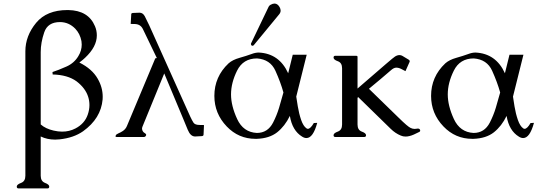

<svg xmlns="http://www.w3.org/2000/svg" viewBox="-20 -762 3020 1068"><path d="M441.9 -31.7Q389.6 4.9 311 13.2Q298.3 14.6 287.1 14.6Q242.2 14.6 206.5 -2.9V215.8Q206.5 246.1 230.5 255.4Q253.9 264.2 253.9 275.9Q253.9 286.1 244.1 286.1H83.5Q73.2 286.1 73.2 275.9Q73.2 264.2 97.2 255.4Q121.1 246.6 121.1 215.8V-476.6Q121.1 -562.5 181.2 -635.3Q240.2 -706.1 355 -706.1H359.9Q471.7 -704.1 508.3 -616.2Q518.6 -592.3 518.6 -564.9Q518.6 -502 453.6 -440.9Q443.4 -430.7 421.4 -414.1Q492.2 -378.9 523.4 -324.2Q551.3 -275.9 551.3 -223.6Q551.3 -213.9 550.8 -209Q541.5 -103 441.9 -31.7ZM206.5 -69.8Q233.4 -45.9 278.3 -35.6Q303.2 -29.8 325.7 -29.8Q365.7 -29.8 399.4 -47.4Q450.2 -73.7 467.8 -123.5Q477.5 -150.9 477.5 -177.2Q477.5 -201.2 470.7 -222.7Q455.6 -271.5 405.8 -309.6Q356.4 -345.7 272.9 -347.7L272 -361.3Q304.2 -371.6 349.1 -391.6Q392.6 -410.6 416 -450.2Q434.6 -480.5 434.6 -514.2Q434.6 -523.4 433.1 -533.2Q425.3 -574.2 398.9 -602.1Q362.8 -639.2 313.5 -639.2Q245.6 -639.2 226.1 -582.3Q206.5 -525.4 206.5 -472.2Z M1090.8 -66.9 1114.7 -66.4 1112.3 -13.7Q1112.3 -5.9 1103.5 -4.9L1066.9 -2.9H1064.9Q1039.6 -2.9 1024.4 -40Q1008.8 -78.1 1000 -99.1L893.6 -353.5L772.9 -58.6Q770 -51.8 770 -45.9Q770 -42 771.5 -38.1Q775.4 -26.9 785.6 -21.5Q793 -17.1 793 -12.2Q793 -10.3 792.5 -8.8Q788.6 0 780.3 0H628.4Q622.6 0 622.6 -3.9Q622.6 -5.9 624 -8.8Q626.5 -15.1 638.9 -20.3Q651.4 -25.4 663.1 -33.2Q678.7 -43.5 686 -61L836.4 -419.9Q841.8 -434.6 843.3 -436.5Q845.2 -439 852.5 -439L774.4 -601.1Q761.2 -627.4 730.5 -628.4L707 -628.9L710 -681.6V-683.1Q710 -688.5 718.8 -689.9L755.4 -691.4H756.3Q774.4 -691.4 785.2 -671.9Q795.9 -651.4 810.1 -621.1L1038.6 -112.8Q1047.9 -92.8 1056.2 -79.8Q1064.5 -66.9 1090.8 -66.9Z M1391.6 -510.7Q1390.1 -509.3 1389.2 -508.8Q1381.3 -504.9 1377.4 -511.7Q1375.5 -515.1 1376 -519.5L1472.2 -720.2Q1476.6 -731 1485.8 -735.8Q1497.6 -742.2 1506.8 -742.2Q1523.9 -742.2 1535.2 -722.7Q1541 -712.4 1541 -703.1Q1541 -691.9 1532.7 -682.1ZM1556.6 -247.6Q1540.5 -305.2 1512 -368.4Q1483.4 -431.6 1409.7 -437Q1332.5 -437 1298.8 -369.1Q1265.1 -301.3 1265.1 -236.8Q1265.1 -173.8 1299.1 -100.1Q1333 -26.4 1408.7 -22.5Q1469.2 -22.5 1499 -80.1Q1519.5 -120.1 1532.2 -162.1Q1544.9 -204.1 1556.6 -247.6ZM1419.4 -469.7Q1533.2 -464.4 1583 -354.5Q1589.4 -380.4 1595.7 -406Q1602.1 -431.6 1608.4 -457.5H1686L1627.9 -224.6Q1629.9 -210.4 1636.5 -170.2Q1643.1 -129.9 1655 -95.2Q1667 -60.5 1684.6 -48.3Q1688.5 -45.4 1692.4 -45.4Q1707 -45.4 1725.6 -77.6L1744.6 -78.6Q1721.7 5.9 1684.6 5.9Q1672.9 5.9 1660.6 -2Q1606 -35.2 1592.3 -117.2Q1564.9 -60.5 1521.5 -25.9Q1478.5 7.8 1408.2 10.3H1401.4Q1307.1 10.3 1241.2 -58.6Q1172.4 -130.4 1172.4 -228.5Q1172.4 -335.4 1251.5 -409.7Q1273.4 -429.2 1312.3 -440.2Q1351.1 -451.2 1378.9 -461.4Q1400.4 -469.7 1419.4 -469.7Z M1968.8 -69.3Q1968.8 -38.6 1992.4 -30Q2016.1 -21.5 2016.1 -9.8Q2016.1 0 2005.9 0H1845.2Q1835.4 0 1835.4 -9.8Q1835.4 -21.5 1859.1 -30Q1882.8 -38.6 1882.8 -69.3V-382.3Q1882.8 -413.1 1859.1 -421.4Q1835.4 -429.7 1835.4 -441.9Q1835.4 -451.7 1845.2 -451.7H1960.4Q1968.8 -451.7 1968.8 -445.8V-269.5L2126.5 -405.8Q2168.9 -442.4 2177.7 -447.8Q2190.4 -455.6 2202.1 -455.6Q2210.9 -455.6 2218.3 -451.2L2253.9 -429.7Q2259.3 -425.8 2259.3 -421.4Q2259.3 -419.9 2257.8 -416.5L2235.4 -366.2L2211.9 -378.4Q2197.8 -385.7 2184.1 -385.7Q2170.4 -385.7 2153.8 -370.6Q2101.1 -324.7 2032.2 -268.1L2197.8 -106.9Q2249 -56.6 2264.2 -50.3Q2274.9 -44.9 2286.6 -44.9Q2291.5 -44.9 2296.4 -45.9Q2300.3 -46.9 2303.7 -46.9Q2313.5 -46.9 2316.4 -40Q2317.4 -37.6 2317.4 -35.2Q2317.4 -30.8 2312.5 -28.3L2282.2 -13.7Q2256.8 -2.4 2235.8 -2.4Q2221.7 -2.4 2209.5 -7.8Q2178.7 -20.5 2153.3 -45.4L1972.7 -221.7L1968.8 -218.3Z M2625 -469.7Q2738.8 -464.4 2788.6 -354.5Q2794.9 -380.4 2801.3 -406Q2807.6 -431.6 2814 -457.5H2891.6L2833.5 -224.6Q2835.4 -210.4 2842 -170.2Q2848.6 -129.9 2860.6 -95.2Q2872.6 -60.5 2890.1 -48.3Q2894 -45.4 2897.9 -45.4Q2912.6 -45.4 2931.2 -77.6L2950.2 -78.6Q2927.2 5.9 2890.1 5.9Q2878.4 5.9 2866.2 -2Q2811.5 -35.2 2797.9 -117.2Q2770.5 -60.5 2727.1 -25.9Q2684.1 7.8 2613.8 10.3H2606.9Q2512.7 10.3 2446.8 -58.6Q2377.9 -130.4 2377.9 -228.5Q2377.9 -335.4 2457 -409.7Q2479 -429.2 2517.8 -440.2Q2556.6 -451.2 2584.5 -461.4Q2606 -469.7 2625 -469.7ZM2762.2 -247.6Q2746.1 -305.2 2717.5 -368.4Q2689 -431.6 2615.2 -437Q2538.1 -437 2504.4 -369.1Q2470.7 -301.3 2470.7 -236.8Q2470.7 -173.8 2504.6 -100.1Q2538.6 -26.4 2614.3 -22.5Q2674.8 -22.5 2704.6 -80.1Q2725.1 -120.1 2737.8 -162.1Q2750.5 -204.1 2762.2 -247.6Z"/></svg>

Font: Caudex
Style: Regular
Weight: 400
Version: Version 1.04